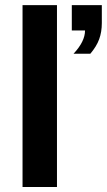

<svg xmlns="http://www.w3.org/2000/svg" viewBox="-20 -745 426 765"><path d="M69.8 0V-724.6H207V0ZM385.7 -653.3Q385.7 -617.7 375.2 -588.9Q364.7 -560.1 339.8 -530.8H272.9Q318.8 -579.6 318.8 -623.5H266.1V-724.6H385.7Z"/></svg>

Font: Liberation Sans
Style: Bold
Weight: 700
Designer: Steve Matteson
Foundry: Ascender Corporation
Version: Version 2.1.5